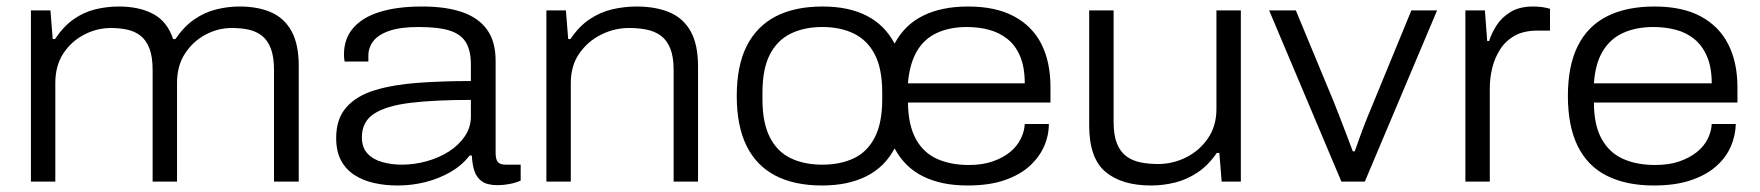

<svg xmlns="http://www.w3.org/2000/svg" viewBox="-20 -558 5409 590"><path d="M75 0V-526H135L142 -438H149Q175 -477 206.5 -499Q238 -521 273.5 -529.5Q309 -538 345 -538Q408 -538 451 -515Q494 -492 512 -438H519Q545 -476 576.5 -498Q608 -520 644 -529Q680 -538 716 -538Q773 -538 813.5 -520Q854 -502 876 -462Q898 -422 898 -355V0H822V-343Q822 -384 812 -409.5Q802 -435 784.5 -448.5Q767 -462 743.5 -467Q720 -472 692 -472Q650 -472 611.5 -451.5Q573 -431 548.5 -393.5Q524 -356 524 -303V0H449V-343Q449 -384 439 -409.5Q429 -435 411.5 -448.5Q394 -462 370.5 -467Q347 -472 321 -472Q278 -472 238.5 -451.5Q199 -431 174.5 -393.5Q150 -356 150 -303V0Z M1202 12Q1164 12 1130 4.5Q1096 -3 1069.5 -20Q1043 -37 1028 -65Q1013 -93 1013 -134Q1013 -193 1044.5 -228.5Q1076 -264 1132.5 -281Q1189 -298 1264.5 -303.5Q1340 -309 1427 -309V-360Q1427 -401 1412.5 -426.5Q1398 -452 1363.5 -463.5Q1329 -475 1266 -475Q1211 -475 1177 -463.5Q1143 -452 1127.5 -432Q1112 -412 1112 -388V-369H1039Q1038 -374 1037.5 -379Q1037 -384 1037 -391Q1037 -439 1065.5 -472Q1094 -505 1147.5 -521.5Q1201 -538 1277 -538Q1351 -538 1401 -520.5Q1451 -503 1477 -466.5Q1503 -430 1503 -371V-88Q1503 -68 1510 -60Q1517 -52 1534 -52H1580V-3Q1564 4 1545.5 7.5Q1527 11 1509 11Q1477 11 1460.5 -1Q1444 -13 1437.5 -33.5Q1431 -54 1430 -80H1423Q1400 -50 1364.5 -29.5Q1329 -9 1287.5 1.5Q1246 12 1202 12ZM1215 -52Q1253 -52 1291 -62.5Q1329 -73 1359.5 -92.5Q1390 -112 1408.5 -139.5Q1427 -167 1427 -200V-251Q1316 -251 1241.5 -242Q1167 -233 1129.5 -208.5Q1092 -184 1092 -136Q1092 -105 1109 -86.5Q1126 -68 1154.5 -60Q1183 -52 1215 -52Z M1659 0V-526H1719L1726 -438H1733Q1759 -477 1792 -499Q1825 -521 1862 -529.5Q1899 -538 1936 -538Q1995 -538 2037.5 -520Q2080 -502 2102.5 -461.5Q2125 -421 2125 -354V0H2050V-343Q2050 -384 2039.5 -409.5Q2029 -435 2010.5 -448.5Q1992 -462 1967 -467Q1942 -472 1913 -472Q1868 -472 1827 -451.5Q1786 -431 1760 -393.5Q1734 -356 1734 -303V0Z M2506 12Q2421 12 2362.5 -18.5Q2304 -49 2274 -110Q2244 -171 2244 -263Q2244 -356 2274.5 -416.5Q2305 -477 2363.5 -507.5Q2422 -538 2508 -538Q2588 -538 2643.5 -509.5Q2699 -481 2729 -424Q2760 -482 2817 -510Q2874 -538 2955 -538Q3040 -538 3096.5 -507.5Q3153 -477 3180.5 -422Q3208 -367 3208 -290V-243H2770Q2771 -174 2794 -131.5Q2817 -89 2859 -70Q2901 -51 2957 -51Q2999 -51 3030.5 -62Q3062 -73 3083.5 -90.5Q3105 -108 3116.5 -131Q3128 -154 3129 -177H3203Q3203 -141 3188 -107.5Q3173 -74 3143 -47Q3113 -20 3066 -4Q3019 12 2953 12Q2873 12 2816.5 -16Q2760 -44 2729 -102Q2699 -45 2642.5 -16.5Q2586 12 2506 12ZM2507 -52Q2563 -52 2604.5 -72Q2646 -92 2668.5 -136.5Q2691 -181 2691 -252V-274Q2691 -346 2668.5 -390Q2646 -434 2604.5 -454.5Q2563 -475 2507 -475Q2451 -475 2409.5 -454.5Q2368 -434 2345.5 -390Q2323 -346 2323 -274V-252Q2323 -181 2345.5 -136.5Q2368 -92 2409.5 -72Q2451 -52 2507 -52ZM2770 -302H3129Q3129 -351 3115 -384.5Q3101 -418 3076 -438Q3051 -458 3019 -466.5Q2987 -475 2951 -475Q2899 -475 2859.5 -457Q2820 -439 2797.5 -400.5Q2775 -362 2770 -302Z M3517 12Q3427 12 3377 -30Q3327 -72 3327 -172V-526H3402V-183Q3402 -142 3412.5 -116.5Q3423 -91 3441.5 -77.5Q3460 -64 3485 -59Q3510 -54 3539 -54Q3584 -54 3625 -74.5Q3666 -95 3692 -133Q3718 -171 3718 -223V-526H3793V0H3734L3727 -88H3719Q3693 -50 3660 -28Q3627 -6 3590.5 3Q3554 12 3517 12Z M4102 0 3880 -526H3962L4079 -244Q4086 -227 4096.5 -199.5Q4107 -172 4118 -143.5Q4129 -115 4137 -93H4143Q4150 -113 4160 -140.5Q4170 -168 4181 -195.5Q4192 -223 4201 -244L4317 -526H4396L4174 0Z M4483 0V-526H4543L4550 -432H4556Q4563 -455 4578.5 -479.5Q4594 -504 4621.5 -521Q4649 -538 4691 -538Q4706 -538 4720 -536Q4734 -534 4743 -531V-464H4705Q4663 -464 4635 -448.5Q4607 -433 4590 -406.5Q4573 -380 4565.5 -349Q4558 -318 4558 -287V0Z M5062 12Q4978 12 4918.5 -17.5Q4859 -47 4828.5 -108.5Q4798 -170 4798 -263Q4798 -356 4828.5 -417Q4859 -478 4918.5 -508Q4978 -538 5064 -538Q5150 -538 5206.5 -507.5Q5263 -477 5291 -421.5Q5319 -366 5319 -290V-243H4878Q4878 -174 4901.5 -131.5Q4925 -89 4967 -70Q5009 -51 5066 -51Q5109 -51 5140.5 -62Q5172 -73 5194 -90.5Q5216 -108 5227.5 -131Q5239 -154 5240 -177H5314Q5313 -141 5298.5 -107.5Q5284 -74 5253.5 -47Q5223 -20 5175.5 -4Q5128 12 5062 12ZM4878 -302H5240Q5240 -351 5225.5 -384.5Q5211 -418 5186.5 -438Q5162 -458 5129.5 -466.5Q5097 -475 5061 -475Q5008 -475 4968 -457Q4928 -439 4905 -400.5Q4882 -362 4878 -302Z"/></svg>

Font: Archivo SemiExpanded Light
Style: Regular
Weight: 300
Width: 6
Designer: Hector Gatti
Foundry: Omnibus-Type
Version: Version 2.001